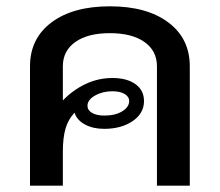

<svg xmlns="http://www.w3.org/2000/svg" viewBox="-20 -588 697 608"><path d="M581 -378V0H477V-378Q477 -427 437.5 -455Q398 -483 328 -483Q258 -483 218.5 -455Q179 -427 179 -378V-270Q211 -303 251 -322Q291 -341 336 -341Q382 -341 409 -321.5Q436 -302 436 -268Q436 -229 400 -204.5Q364 -180 310 -180Q275 -180 249.5 -193.5Q224 -207 216 -231Q196 -210 187.5 -181Q179 -152 179 -106V0H75V-378Q75 -466 143 -517Q211 -568 328 -568Q445 -568 513 -517Q581 -466 581 -378ZM257 -253Q257 -239 271.5 -230.5Q286 -222 310 -222Q345 -222 367 -235.5Q389 -249 389 -268Q389 -282 374.5 -290.5Q360 -299 336 -299Q305 -299 281 -285.5Q257 -272 257 -253Z"/></svg>

Font: KoHo SemiBold
Style: Regular
Weight: 600
Designer: Cadson Demak & Katatrad Team
Foundry: Cadson Demak Co.,Ltd.
Version: Version 1.000; ttfautohint (v1.6)